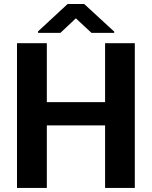

<svg xmlns="http://www.w3.org/2000/svg" viewBox="-20 -923 746 943"><path d="M210 -710.9V-421.4H496.1V-710.9H642.1V0H496.1V-307.1H210V0H63.5V-710.9ZM393.6 -903.3 541 -767.6V-761.7H429.2L352.5 -833L276.9 -761.7H167V-769L312 -903.3Z"/></svg>

Font: Vazirmatn UI
Style: Bold
Weight: 700
Designer: Saber Rastikerdar
Foundry: Saber Rastikerdar
Version: Version 33.003